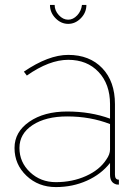

<svg xmlns="http://www.w3.org/2000/svg" viewBox="-20 -750 564 780"><path d="M313 -730H331Q331 -699 308.5 -676Q286 -653 257 -653Q228 -653 205.5 -676Q183 -699 183 -730H202Q202 -707 219 -688.5Q236 -670 257 -670Q277 -670 293.5 -687.5Q310 -705 313 -730ZM39 -149Q39 -214 99 -255.5Q159 -297 253 -297Q348 -297 427 -268V-327Q427 -408 380.5 -457.5Q334 -507 257 -507Q180 -507 89 -443L77 -459Q177 -527 257 -527Q344 -527 395.5 -473Q447 -419 447 -327V-40Q447 -20 463 -20V0Q452 0 449 -2Q427 -10 427 -40V-88Q391 -42 333 -16Q275 10 207 10Q136 10 87.5 -36Q39 -82 39 -149ZM412 -102Q427 -123 427 -143V-246Q347 -277 253 -277Q166 -277 112.5 -242Q59 -207 59 -149Q59 -91 102 -50.5Q145 -10 207 -10Q274 -10 329.5 -35Q385 -60 412 -102Z"/></svg>

Font: Raleway-v4020 Thin
Style: Regular
Weight: 250
Designer: Matt McInerney, Pablo Impallari, Rodrigo Fuenzalida
Foundry: Matt McInerney, Pablo Impallari, Rodrigo Fuenzalida
Version: Version 4.020;PS 004.020;hotconv 1.0.88;makeotf.lib2.5.64775